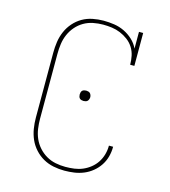

<svg xmlns="http://www.w3.org/2000/svg" viewBox="-111 -832 823 930"><g transform="rotate(15 300.0 -367.5)"><path d="M297 8Q270 8 242.5 2.5Q215 -3 191 -16.5Q167 -30 148 -51Q129 -72 118 -97Q107 -122 102.5 -149.5Q98 -177 98 -205V-530Q98 -558 102 -585Q106 -612 117 -637.5Q128 -663 146.5 -684Q165 -705 188.5 -718.5Q212 -732 239.5 -737.5Q267 -743 294 -743Q321 -743 347.5 -739Q374 -735 398 -723.5Q422 -712 442 -693.5Q462 -675 473 -651V-735H494V-570H473Q473 -592 468.5 -614Q464 -636 452 -655Q440 -674 422 -687.5Q404 -701 383.5 -709.5Q363 -718 341 -721Q319 -724 297 -724Q272 -724 247 -719Q222 -714 200.5 -701.5Q179 -689 162.5 -670Q146 -651 136 -628Q126 -605 122.5 -580Q119 -555 119 -530V-205Q119 -180 122.5 -155Q126 -130 136 -107Q146 -84 163 -65Q180 -46 201.5 -33.5Q223 -21 247.5 -16Q272 -11 297 -11Q320 -11 342 -14Q364 -17 384 -25.5Q404 -34 421.5 -48Q439 -62 451 -80.5Q463 -99 469 -120.5Q475 -142 475 -164V-165H496V-164Q496 -139 489.5 -115Q483 -91 469.5 -70.5Q456 -50 436.5 -34Q417 -18 394 -8.5Q371 1 346.5 4.5Q322 8 297 8ZM300 -342Q295 -342 289.5 -343.5Q284 -345 280.5 -348.5Q277 -352 275.5 -357.5Q274 -363 274 -368Q274 -373 275.5 -378.5Q277 -384 280.5 -387.5Q284 -391 289.5 -392.5Q295 -394 300 -394Q305 -394 310.5 -392.5Q316 -391 319.5 -387.5Q323 -384 325 -378.5Q327 -373 327 -368Q327 -363 325 -357.5Q323 -352 319.5 -348.5Q316 -345 310.5 -343.5Q305 -342 300 -342Z"/></g></svg>

Font: Iosevka HT Thin Extended
Style: Regular
Weight: 100
Width: 7
Monospace: yes
Designer: Belleve Invis
Foundry: Belleve Invis
Version: Version 32.3.0; ttfautohint (v1.8.4)